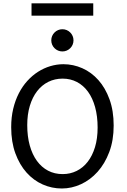

<svg xmlns="http://www.w3.org/2000/svg" viewBox="-20 -1106 753 1139"><path d="M654.3 -361.3Q654.3 -273.4 628.2 -204.1Q602.1 -134.8 558.8 -86.7Q515.6 -38.6 460.4 -13.2Q405.3 12.2 346.7 12.2Q287.6 12.2 233.4 -11.7Q179.2 -35.6 137.7 -82Q96.2 -128.4 71.3 -196Q46.4 -263.7 46.4 -351.6Q46.4 -410.2 58.3 -460.4Q70.3 -510.7 91.6 -552.2Q112.8 -593.8 142.1 -626Q171.4 -658.2 205.8 -680.2Q240.2 -702.1 278.6 -713.6Q316.9 -725.1 356.4 -725.1Q414.6 -725.1 468.5 -701.2Q522.5 -677.2 563.7 -630.9Q605 -584.5 629.6 -516.8Q654.3 -449.2 654.3 -361.3ZM559.1 -349.1Q559.1 -416.5 544.2 -470.5Q529.3 -524.4 502 -562Q474.6 -599.6 436.3 -619.6Q397.9 -639.6 351.6 -639.6Q305.2 -639.6 266.6 -620.4Q228 -601.1 200.2 -565.2Q172.4 -529.3 157 -478.3Q141.6 -427.2 141.6 -363.8Q141.6 -296.9 156.5 -243.2Q171.4 -189.5 199 -151.6Q226.6 -113.8 265.1 -93.5Q303.7 -73.2 351.6 -73.2Q396.5 -73.2 434.6 -92Q472.7 -110.8 500.2 -146.2Q527.8 -181.6 543.5 -232.9Q559.1 -284.2 559.1 -349.1ZM284.2 -866.7Q284.2 -880.4 289.3 -892.3Q294.4 -904.3 303.5 -913.3Q312.5 -922.4 324.5 -927.5Q336.4 -932.6 350.1 -932.6Q363.8 -932.6 375.7 -927.5Q387.7 -922.4 396.7 -913.3Q405.8 -904.3 410.9 -892.3Q416 -880.4 416 -866.7Q416 -853 410.9 -841.1Q405.8 -829.1 396.7 -820.1Q387.7 -811 375.7 -805.9Q363.8 -800.8 350.1 -800.8Q336.4 -800.8 324.5 -805.9Q312.5 -811 303.5 -820.1Q294.4 -829.1 289.3 -841.1Q284.2 -853 284.2 -866.7ZM167 -1086.4H533.2V-1013.2H167Z"/></svg>

Font: Andika Eur
Style: Regular
Weight: 400
Designer: Victor Gaultney, Annie Olsen, Julie Remington, Don Collingsworth, Eric Hays, Becca Hirsbrunner
Foundry: SIL International
Version: Version 5.000